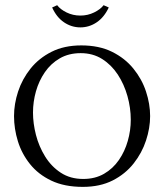

<svg xmlns="http://www.w3.org/2000/svg" viewBox="-20 -714 636 746"><path d="M301.8 12.1Q230.3 12.1 179.5 -12.1Q128.7 -36.3 96.6 -76.5Q64.5 -116.6 49.5 -165.2Q34.5 -213.8 34.5 -262.9Q34.5 -310.2 50.4 -358.6Q66.4 -407 98.8 -447.6Q131.3 -488.1 180.4 -512.8Q229.6 -537.6 295.9 -537.6Q364.9 -537.6 415.1 -512.8Q465.3 -488.1 498.3 -447.4Q531.4 -406.7 547.3 -358.3Q563.3 -309.9 563.3 -262.9Q563.3 -216.4 547.3 -168Q531.4 -119.5 499.1 -78.7Q466.8 -37.8 417.7 -12.8Q368.5 12.1 301.8 12.1ZM303.3 -18.7Q349.5 -18.7 384.1 -38.7Q418.8 -58.7 441.9 -92.2Q465 -125.8 476.5 -166.5Q488.1 -207.2 488.1 -248.6Q488.1 -294.8 475.2 -340.7Q462.4 -386.5 437.7 -424.3Q412.9 -462 376.8 -484.8Q340.7 -507.5 293.7 -507.5Q247.2 -507.5 212.3 -487.3Q177.5 -467.2 154.4 -433.6Q131.3 -400.1 119.7 -359.2Q108.2 -318.3 108.2 -276.5Q108.2 -234.7 119.7 -189.8Q131.3 -144.8 155.3 -106Q179.3 -67.1 216.2 -42.9Q253 -18.7 303.3 -18.7ZM292.3 -607.6Q257.8 -607.6 228.6 -627.4Q199.5 -647.2 182.6 -685L202.1 -693.8Q213.8 -678 238.5 -665.7Q263.3 -653.5 292.3 -653.5Q320.9 -653.5 345.8 -665.7Q370.7 -678 382.5 -693.8L402.6 -685Q385 -647.2 355.9 -627.4Q326.7 -607.6 292.3 -607.6Z"/></svg>

Font: Parastoo
Style: Regular
Weight: 400
Foundry: Saber Rastikerdar (saber.rastikerdar@gmail.com)
Version: Version 3.000